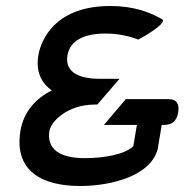

<svg xmlns="http://www.w3.org/2000/svg" viewBox="-20 -610 616 641"><path d="M48 -172C27 -39 120 11 248 11C337 11 478 -16 506 -110L520 -193H529C557 -193 571 -209 575 -236C579 -262 571 -279 542 -279H400L327 -193H437L425 -122C398 -95 329 -82 263 -82C180 -82 135 -112 145 -173C150 -203 203 -261 298 -261H305L379 -347H312C249 -347 196 -366 205 -424C213 -475 261 -498 331 -498C377 -498 412 -489 442 -478C443 -478 543 -533 521 -546C479 -570 425 -590 348 -590C144 -590 112 -451 108 -425C99 -369 119 -332 153 -308C102 -283 59 -239 48 -172Z"/></svg>

Font: Charger Sport
Style: BdExtObl
Weight: 700
Designer: Jasper
Foundry: Cannot Into Space Fonts
Version: Version 1.1